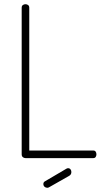

<svg xmlns="http://www.w3.org/2000/svg" viewBox="-20 -751 492 912"><path d="M101 0Q94 0 88.5 -4.5Q83 -9 83 -18V-714Q83 -723 88.5 -727Q94 -731 101 -731Q108 -731 113.5 -727Q119 -723 119 -714V-36H423Q431 -36 434.5 -30.5Q438 -25 438 -18Q438 -11 434.5 -5.5Q431 0 423 0ZM214 138Q209 141 205 141Q197 141 191.5 136Q186 131 186 123Q186 114 194 110L296 50Q300 48 303 48Q311 48 315 53.5Q319 59 319 66Q319 78 309 84Z"/></svg>

Font: AkaAcidDosis
Style: ExtraLight
Weight: 250
Designer: Edgar Tolentino, Pablo Impallari, Igino Marini, Aka-Acid
Foundry: Edgar Tolentino, Pablo Impallari, Igino Marini, Aka-Acid
Version: Version 1.007